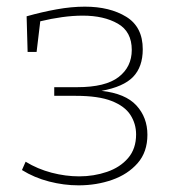

<svg xmlns="http://www.w3.org/2000/svg" viewBox="-20 -550 531 577"><path d="M216 7Q172 7 127.5 -4.5Q83 -16 46 -39L57 -64Q93 -42 135 -31Q177 -20 218 -20Q262 -20 301.5 -33.5Q341 -47 365 -75Q389 -103 389 -146Q389 -178 372 -204.5Q355 -231 315.5 -246.5Q276 -262 208 -262H143V-288H212Q297 -288 336.5 -318.5Q376 -349 376 -400Q376 -455 334 -479Q292 -503 229 -503Q199 -503 166.5 -498.5Q134 -494 101 -486L90 -394H63L60 -501Q106 -514 150.5 -522Q195 -530 235 -530Q310 -530 359.5 -499.5Q409 -469 409 -402Q409 -349 380 -319Q351 -289 285 -277Q357 -269 390 -233Q423 -197 423 -145Q423 -93 393.5 -59.5Q364 -26 317 -9.5Q270 7 216 7Z"/></svg>

Font: Bitter ExtraLight
Style: Regular
Weight: 200
Designer: Sol Matas, and Bitter project Authors
Foundry: Sol Matas
Version: Version 2.001